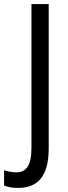

<svg xmlns="http://www.w3.org/2000/svg" viewBox="-78 -734 337 946"><path d="M10 192C106 192 162 137 162 -3V-714H77V-5C77 85 49 115 3 115C-20 115 -40 111 -58 105V180C-39 188 -16 192 10 192Z"/></svg>

Font: Noto Sans Malayalam Condensed
Style: Regular
Weight: 400
Width: 3
Designer: Jelle Bosma - Monotype Design Team
Foundry: Monotype Imaging Inc.
Version: Version 2.104